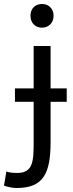

<svg xmlns="http://www.w3.org/2000/svg" viewBox="-75 -753 366 964"><path d="M194 -674C194 -711 168 -733 136 -733C103 -733 78 -711 78 -674C78 -637 103 -614 136 -614C168 -614 194 -637 194 -674ZM11 115.4C7.4 115.4 3.8 115.2 0 115C-15 115 -33 112 -43 108L-55 179C-38 186 -8 191 8 191C143 191 179 118 179 -41V-242H260V-309H179V-522H94V-309H0V-242H94V-40C94 57.4 90.9 115.4 11 115.4Z"/></svg>

Font: Repo
Style: Regular
Weight: 400
Designer: Stefan Peev
Foundry: Context Ltd
Version: Version 0.000